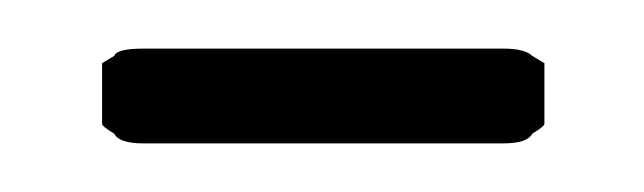

<svg xmlns="http://www.w3.org/2000/svg" viewBox="-20 9 265 79"><path d="M199 64Q197 68 187 68H39Q29 68 27 64Q22 61 22 60V35Q22 35 27 32Q28 29 39 29H187Q196 29 199 32Q204 35 204 35V60Q204 61 199 64Z"/></svg>

Font: Chathura
Style: Bold
Weight: 700
Designer: Appaji Ambarisha Darbha
Foundry: Aditya Fonts
Version: Version 1.002 2016